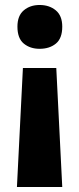

<svg xmlns="http://www.w3.org/2000/svg" viewBox="-20 -579 317 771"><path d="M230 -472Q230 -425 204.5 -404Q179 -383 139 -383Q101 -383 75.5 -404Q50 -425 50 -472Q50 -516 75.5 -537.5Q101 -559 139 -559Q178 -559 204 -537.5Q230 -516 230 -472ZM72 -306H206L230 172H48Z"/></svg>

Font: Noto Sans Hebrew SemiCondensed ExtraBold
Style: Regular
Weight: 800
Width: 4
Designer: Monotype Design Team
Foundry: Monotype Imaging Inc.
Version: Version 2.004; ttfautohint (v1.8.4.7-5d5b)